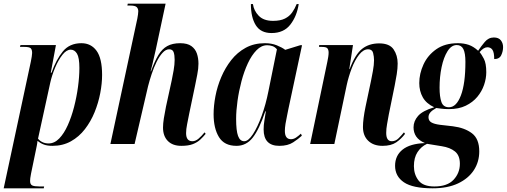

<svg xmlns="http://www.w3.org/2000/svg" viewBox="-38 -780 2745 1040"><path d="M129 -446Q132 -461 134 -473.5Q136 -486 136 -493Q136 -511 128.5 -518.5Q121 -526 93 -526H70L73 -536H265L237 -386H241Q266 -457 302.5 -501.5Q339 -546 403 -546Q455 -546 485 -505Q515 -464 515 -374Q515 -328 505 -275.5Q495 -223 474.5 -172.5Q454 -122 422 -80.5Q390 -39 346 -14.5Q302 10 246 10Q218 10 199.5 3Q181 -4 165 -17Q164 -4 161.5 8Q159 20 156 35L130 161Q127 177 126 185Q125 193 125 200Q125 219 136.5 224.5Q148 230 176 230H201L199 240H-18ZM225 -3Q257 -3 283 -30Q309 -57 329 -101.5Q349 -146 363 -200Q377 -254 384.5 -309.5Q392 -365 392 -412Q392 -468 379 -489.5Q366 -511 345 -511Q322 -511 300 -483Q278 -455 260.5 -413.5Q243 -372 234 -331L168 -29Q176 -18 191 -10.5Q206 -3 225 -3Z M944 10Q897 10 871 -16.5Q845 -43 845 -89Q845 -110 849.5 -139Q854 -168 861 -202L892 -344Q897 -367 902.5 -399Q908 -431 908 -456Q908 -482 902.5 -497.5Q897 -513 878 -513Q860 -513 842.5 -494Q825 -475 810 -444.5Q795 -414 783.5 -379Q772 -344 764 -313L691 0H560L706 -680Q708 -693 709.5 -701.5Q711 -710 711 -719Q711 -733 702.5 -741.5Q694 -750 666 -750H652L654 -760H859L806 -512Q804 -503 798.5 -479.5Q793 -456 787.5 -431.5Q782 -407 778 -394H780Q800 -449 820 -482Q840 -515 868 -530.5Q896 -546 938 -546Q977 -546 998.5 -530.5Q1020 -515 1028.5 -490Q1037 -465 1037 -435Q1037 -408 1030.5 -376Q1024 -344 1019 -318L987 -165Q981 -134 975.5 -107Q970 -80 970 -59Q970 -15 1004 -15Q1021 -15 1037.5 -29Q1054 -43 1070 -63L1076 -55Q1063 -39 1047 -24Q1031 -9 1007 0.5Q983 10 944 10Z M1243 10Q1177 10 1148 -37.5Q1119 -85 1119 -161Q1119 -207 1129 -259.5Q1139 -312 1160.5 -362.5Q1182 -413 1214.5 -454.5Q1247 -496 1292.5 -521Q1338 -546 1397 -546Q1433 -546 1461.5 -534.5Q1490 -523 1507 -510L1588 -535H1598L1524 -189Q1522 -176 1517 -154Q1512 -132 1508.5 -109.5Q1505 -87 1505 -71Q1505 -26 1538 -26Q1552 -26 1565 -34.5Q1578 -43 1592 -56L1597 -45Q1579 -28 1550 -9Q1521 10 1475 10Q1390 10 1390 -79Q1390 -103 1394 -126Q1398 -149 1402 -177H1399Q1366 -79 1331 -34.5Q1296 10 1243 10ZM1285 -15Q1307 -15 1332 -53Q1357 -91 1379.5 -153Q1402 -215 1416 -286L1462 -513Q1451 -526 1437 -530.5Q1423 -535 1409 -535Q1378 -535 1351.5 -508Q1325 -481 1304.5 -437Q1284 -393 1270 -340Q1256 -287 1248.5 -233.5Q1241 -180 1241 -136Q1241 -72 1251.5 -43.5Q1262 -15 1285 -15ZM1433 -601Q1374 -601 1347.5 -643.5Q1321 -686 1321 -758H1332Q1337 -722 1363.5 -694.5Q1390 -667 1441 -667Q1481 -667 1505.5 -679.5Q1530 -692 1544.5 -712.5Q1559 -733 1569 -758H1580Q1570 -692 1534.5 -646.5Q1499 -601 1433 -601Z M2034 10Q1985 10 1956.5 -17.5Q1928 -45 1928 -92Q1928 -113 1931.5 -140.5Q1935 -168 1942 -202L1972 -344Q1976 -363 1982 -396Q1988 -429 1988 -454Q1988 -473 1983 -493Q1978 -513 1956 -513Q1930 -513 1907 -483.5Q1884 -454 1867 -409.5Q1850 -365 1840 -319L1773 0H1642L1735 -445Q1738 -459 1740 -472Q1742 -485 1742 -495Q1742 -509 1736 -517.5Q1730 -526 1705 -526H1690L1691 -536H1874L1854 -406H1856Q1886 -486 1923.5 -515.5Q1961 -545 2016 -545Q2072 -545 2094 -512.5Q2116 -480 2116 -436Q2116 -410 2111 -378Q2106 -346 2100 -317L2068 -160Q2063 -132 2058.5 -107Q2054 -82 2054 -60Q2054 -15 2084 -15Q2105 -15 2121 -31Q2137 -47 2150 -63L2156 -55Q2135 -27 2107.5 -8.5Q2080 10 2034 10Z M2306 240Q2198 240 2150 207.5Q2102 175 2102 118Q2102 63 2142.5 30.5Q2183 -2 2264 -5Q2231 -19 2216.5 -40.5Q2202 -62 2202 -90Q2202 -124 2226.5 -152Q2251 -180 2314 -199Q2271 -219 2252 -253Q2233 -287 2233 -330Q2233 -381 2256 -431Q2279 -481 2325.5 -513.5Q2372 -546 2442 -546Q2475 -546 2501 -537Q2527 -528 2552 -505Q2567 -528 2587.5 -552.5Q2608 -577 2637 -577Q2663 -577 2675 -561.5Q2687 -546 2687 -525Q2687 -502 2677 -481Q2667 -460 2639 -460Q2639 -496 2629.5 -510Q2620 -524 2602 -524Q2582 -524 2560 -498Q2570 -486 2583 -461.5Q2596 -437 2596 -389Q2596 -355 2584 -320Q2572 -285 2547.5 -255.5Q2523 -226 2485 -207.5Q2447 -189 2394 -189Q2369 -189 2351 -191.5Q2333 -194 2325 -195Q2302 -182 2292.5 -170.5Q2283 -159 2283 -145Q2283 -126 2298.5 -117Q2314 -108 2345 -104L2415 -96Q2479 -88 2518.5 -58Q2558 -28 2558 40Q2558 97 2528.5 142Q2499 187 2443 213.5Q2387 240 2306 240ZM2394 -199Q2434 -199 2458.5 -263Q2483 -327 2483 -445Q2483 -492 2472 -514Q2461 -536 2436 -536Q2407 -536 2386 -502.5Q2365 -469 2354 -416.5Q2343 -364 2343 -305Q2343 -256 2353 -227.5Q2363 -199 2394 -199ZM2315 230Q2385 230 2419 193.5Q2453 157 2453 107Q2453 62 2426.5 40.5Q2400 19 2355 12L2275 -1Q2243 14 2223.5 44Q2204 74 2204 120Q2204 165 2229 197.5Q2254 230 2315 230Z"/></svg>

Font: Noto Serif Display ExtraCondensed
Style: Bold Italic
Weight: 700
Width: 2
Italic angle: -12°
Designer: Monotype Design Team
Foundry: Monotype Imaging Inc.
Version: Version 2.009